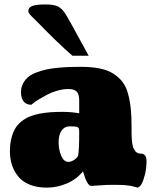

<svg xmlns="http://www.w3.org/2000/svg" viewBox="-20 -837 706 870"><path d="M381.8 -584.5H308.1Q274.4 -613.3 226.3 -660.2Q178.2 -707 161.1 -725.6Q151.9 -735.4 136 -750.5Q120.1 -765.6 114.3 -772.9Q108.4 -780.3 108.4 -787.1Q108.4 -802.7 126 -809.8Q143.6 -816.9 185.1 -816.9Q224.1 -816.9 242.9 -807.6Q261.7 -798.3 278.3 -771.5Q291 -751 331.5 -676.3Q372.1 -601.6 381.8 -584.5ZM356 -60.5Q326.7 -24.4 282.7 -5.6Q238.8 13.2 192.4 13.2Q147.9 13.2 114.7 -0.2Q81.5 -13.7 62.5 -37.4Q43.5 -61 34.2 -89.6Q24.9 -118.2 24.9 -151.4Q24.9 -184.1 31.5 -210.2Q38.1 -236.3 49.1 -254.9Q60.1 -273.4 77.6 -287.1Q95.2 -300.8 114.3 -308.8Q133.3 -316.9 158.9 -321.8Q184.6 -326.7 209 -328.4Q233.4 -330.1 263.7 -330.1Q281.7 -330.1 300.5 -328.6Q319.3 -327.1 329.1 -325.2L338.9 -323.7V-381.3Q338.9 -410.2 327.6 -421.9Q316.4 -433.6 289.6 -433.6Q266.1 -433.6 240.2 -426.3Q214.4 -418.9 194.3 -408.4Q174.3 -397.9 157.2 -387.5Q140.1 -377 130.9 -369.6L122.1 -362.3Q99.1 -362.3 87.2 -377Q75.2 -391.6 75.2 -418.9Q75.2 -441.4 84.7 -459.2Q94.2 -477.1 109.1 -489Q124 -501 147.2 -509.5Q170.4 -518.1 192.4 -522.7Q214.4 -527.3 243.7 -530Q272.9 -532.7 294.9 -533.4Q316.9 -534.2 344.7 -534.2Q394.5 -534.2 431.4 -526.9Q468.3 -519.5 493.7 -503.2Q519 -486.8 535.4 -465.3Q551.8 -443.8 560.5 -410.9Q569.3 -377.9 572.8 -342.5Q576.2 -307.1 576.2 -257.8Q576.2 -242.7 576.2 -235.4Q576.2 -228 576.7 -215.1Q577.1 -202.1 578.1 -195.6Q579.1 -189 580.8 -179.4Q582.5 -169.9 585.2 -164.8Q587.9 -159.7 591.6 -154.1Q595.2 -148.4 600.6 -145.5Q606 -142.6 612.8 -141.1Q613.3 -141.1 618.9 -140.9Q624.5 -140.6 627.7 -139.4Q630.9 -138.2 635.3 -134.8Q639.6 -131.3 641.8 -123.8Q644 -116.2 644 -104.5Q644 -94.2 641.6 -72Q639.2 -49.8 629.2 -20.8Q619.1 8.3 604 13.2Q601.6 12.7 590.3 9.5Q579.1 6.3 574.5 5.6Q569.8 4.9 557.6 3.2Q545.4 1.5 530.5 1Q515.6 0.5 494.6 0.5Q460.4 0.5 431.4 2.9Q402.3 5.4 393.1 5.4Q375 5.4 356 -60.5ZM334 -132.3Q338.9 -156.2 338.9 -240.2Q338.9 -255.9 332.8 -260.3Q326.7 -264.6 297.9 -264.6Q272.9 -264.6 259.3 -245.8Q245.6 -227.1 245.6 -192.4Q245.6 -159.2 257.3 -131.3Q269 -103.5 290 -103.5Q302.7 -103.5 316.7 -113Q330.6 -122.6 334 -132.3Z"/></svg>

Font: Coustard Black
Style: Regular
Weight: 900
Foundry: vernon adams
Version: Version 1.001;